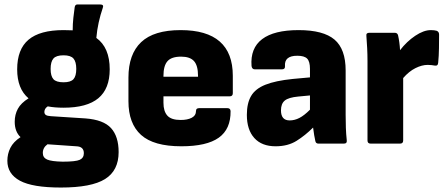

<svg xmlns="http://www.w3.org/2000/svg" viewBox="-20 -644 1996 861"><path d="M265 -161Q225 -161 194 -167Q185 -161 182 -154.5Q179 -148 179 -142Q179 -133 185.5 -128.5Q192 -124 208 -123L363 -113Q444 -107 478 -69.5Q512 -32 512 38Q512 121 451 159Q390 197 253 197Q126 197 69.5 166.5Q13 136 13 77Q13 46 26.5 19Q40 -8 72 -29Q46 -54 46 -98Q46 -130 60 -156Q74 -182 108 -203Q57 -246 57 -333Q57 -423 108 -466Q159 -509 265 -509Q287 -509 306 -508Q306 -537 309 -564.5Q312 -592 315 -612Q317 -624 327 -624H429Q447 -624 441 -609Q430 -577 422.5 -543Q415 -509 412 -474Q472 -431 472 -333Q472 -246 421 -203.5Q370 -161 265 -161ZM265 -275Q297 -275 309.5 -289Q322 -303 322 -335Q322 -367 309.5 -381.5Q297 -396 265 -396Q232 -396 219.5 -381.5Q207 -367 207 -335Q207 -303 219.5 -289Q232 -275 265 -275ZM261 81Q320 81 338 72.5Q356 64 356 43Q356 13 322 12L193 3Q172 18 172 42Q172 63 191.5 71.5Q211 80 261 81Z M793 12Q669 12 612.5 -39Q556 -90 556 -190V-296Q556 -401 613 -455Q670 -509 790 -509Q1024 -509 1024 -304V-226Q1024 -212 1010 -212H713V-183Q713 -145 730.5 -125.5Q748 -106 790 -106Q821 -106 840 -116Q859 -126 859 -147Q859 -159 873 -159H1000Q1013 -159 1014 -146Q1015 -65 961 -26.5Q907 12 793 12ZM713 -300H868V-304Q868 -350 850 -370Q832 -390 792 -390Q749 -390 731 -369.5Q713 -349 713 -304Z M1216 12Q1154 12 1120.5 -25Q1087 -62 1087 -129Q1087 -181 1106 -213.5Q1125 -246 1170 -264Q1215 -282 1293 -290L1370 -297V-335Q1370 -368 1357.5 -381Q1345 -394 1313 -394Q1254 -394 1258 -347Q1259 -333 1244 -333H1123Q1110 -333 1108 -348Q1102 -428 1155.5 -468.5Q1209 -509 1319 -509Q1430 -509 1480 -466.5Q1530 -424 1530 -328V-129Q1530 -98 1531 -70.5Q1532 -43 1535 -15Q1537 0 1522 0H1408Q1396 0 1394 -12Q1389 -33 1384 -72Q1349 -37 1310 -12.5Q1271 12 1216 12ZM1240 -149Q1240 -104 1279 -104Q1301 -104 1322.5 -115Q1344 -126 1370 -152V-216L1317 -211Q1274 -207 1257 -193Q1240 -179 1240 -149Z M1642 0Q1628 0 1628 -14V-369Q1628 -401 1626.5 -428.5Q1625 -456 1623 -483Q1621 -497 1636 -497H1750Q1762 -497 1765 -486Q1772 -455 1774 -419Q1804 -458 1842 -483.5Q1880 -509 1912 -509Q1928 -509 1938 -506Q1949 -502 1949 -489Q1949 -462 1948.5 -427.5Q1948 -393 1945 -363Q1944 -347 1929 -350Q1924 -351 1915.5 -352Q1907 -353 1898 -353Q1872 -353 1843 -338.5Q1814 -324 1788 -294V-14Q1788 0 1774 0Z"/></svg>

Font: Sofia Sans Black
Style: Regular
Weight: 900
Designer: Botio Nikoltchev, Ani Petrova
Foundry: lettersoup
Version: Version 4.100; ttfautohint (v1.8.3)